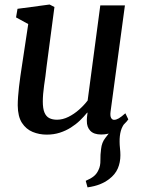

<svg xmlns="http://www.w3.org/2000/svg" viewBox="-20 -586 630 850"><path d="M367.5 243.5 359.5 214.5Q382 205 395.2 194.2Q408.5 183.5 416 166.5Q425 148.5 424.5 123.8Q424 99 427.5 73.5Q430.5 44.5 446.5 24.5Q462.5 4.5 473.5 -10.5L538.5 -49Q521 -28.5 515 -6.8Q509 15 509.5 42Q509.5 55 511.2 70.8Q513 86.5 513 101Q513 133 501.5 159.8Q490 186.5 463 207Q444.5 221 421.8 230Q399 239 367.5 243.5ZM187 10Q153.5 10 124.5 -2Q95.5 -14 77.2 -42Q59 -70 58.5 -119.5Q58.5 -136.5 60 -157.5Q61.5 -178.5 64.2 -201.8Q67 -225 70.2 -248.5Q73.5 -272 77 -294L105 -479.5L51 -509L57.5 -547L199.5 -566L221 -555L186 -290Q184 -268.5 181 -247.8Q178 -227 175.2 -207.5Q172.5 -188 171 -170Q169.5 -152 169.5 -136.5Q169.5 -105 177 -87.5Q184.5 -70 198.5 -63Q212.5 -56 232.5 -56Q257.5 -56 282.8 -68.5Q308 -81 330 -100.5Q352 -120 368 -141L424 -562H533L469.5 -92Q467 -73 471.8 -64.2Q476.5 -55.5 485 -55.5Q494.5 -55.5 505.8 -62Q517 -68.5 535 -84.5L548 -57.5Q543.5 -50 527.2 -33.8Q511 -17.5 485.5 -4Q460 9.5 428 9.5Q395.5 9.5 379.8 -7Q364 -23.5 364.5 -51Q364.5 -53 364.5 -57Q364.5 -61 365 -66Q365.5 -71 366.2 -76.5Q367 -82 367.5 -86.5L366 -87.5Q351.5 -69.5 333.5 -52.2Q315.5 -35 293.2 -21Q271 -7 244.5 1.5Q218 10 187 10Z"/></svg>

Font: Merriweather 20pt Medium
Style: Italic
Weight: 500
Italic angle: -7.8°
Version: Version 2.101